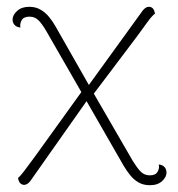

<svg xmlns="http://www.w3.org/2000/svg" viewBox="-20 -532 523 565"><path d="M421 13Q402 13 388 5Q374 -3 363.5 -16Q353 -29 344 -44L224 -253L116 -441Q103 -463 92.5 -473Q82 -483 67 -483Q50 -483 44 -473Q38 -463 40 -451Q29 -452 23 -458.5Q17 -465 17 -474Q17 -488 30.5 -500Q44 -512 66 -512Q85 -512 99.5 -503.5Q114 -495 124.5 -482Q135 -469 143 -455L250 -267L371 -58Q382 -40 393 -28Q404 -16 421 -16Q438 -16 444 -27Q450 -38 447 -48Q458 -47 464 -40.5Q470 -34 470 -24Q470 -11 457 1Q444 13 421 13ZM51 12Q45 12 40 7.5Q35 3 33 -8Q39 -13 51 -28.5Q63 -44 84 -73L233 -280L250 -256L69 1Q65 6 60.5 9Q56 12 51 12ZM252 -251 235 -273 400 -501Q404 -506 408.5 -509Q413 -512 418 -512Q425 -512 429.5 -507.5Q434 -503 436 -492Q426 -484 413.5 -466.5Q401 -449 384 -426Z"/></svg>

Font: Arima Thin Thin
Style: Regular
Weight: 250
Version: Version 1.100